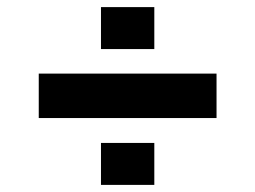

<svg xmlns="http://www.w3.org/2000/svg" viewBox="-20 -520 718 540"><path d="M264 -382H414V-500H264ZM89 -188H589V-313H89ZM264 0H414V-118H264Z"/></svg>

Font: Plus Jakarta Sans ExtraBold
Style: Regular
Weight: 800
Designer: Gumpita Rahayu
Foundry: Tokotype
Version: Version 2.004; ttfautohint (v1.8.3)